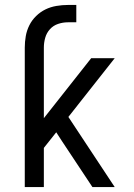

<svg xmlns="http://www.w3.org/2000/svg" viewBox="-20 -755 540 775"><path d="M80 0V-563Q80 -586 84 -609Q88 -632 98.5 -653Q109 -674 126 -690.5Q143 -707 163.5 -717Q184 -727 207.5 -731Q231 -735 254 -735H288V-665H254Q234 -665 214.5 -658.5Q195 -652 181.5 -637Q168 -622 162.5 -602.5Q157 -583 157 -563V-278L348 -520H443L256 -283L443 0H353L231 -184L207 -221L157 -158V0Z"/></svg>

Font: Iosevka SS04
Style: Regular
Weight: 400
Monospace: yes
Designer: Belleve Invis
Foundry: Belleve Invis
Version: Version 19.0.0; ttfautohint (v1.8.4)